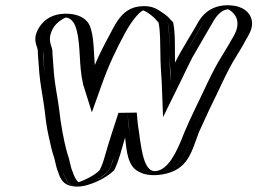

<svg xmlns="http://www.w3.org/2000/svg" viewBox="-20 -615 969 723"><path d="M624 -306C637 -333 658 -378 670 -400C697 -448 724 -493 750 -539C765 -563 781 -579 808 -589C863 -609 901 -576 908 -541C915 -507 896 -481 881 -455C877 -448 873 -439 867 -430L850 -402C812 -343 781 -266 747 -200C734 -171 721 -145 708 -115C680 -41 658 30 580 43C476 60 478 -43 468 -119C464 -140 462 -165 460 -189C443 -137 423 -73 409 -23C404 -4 397 13 389 29C388 31 383 36 373 44C353 60 320 77 292 85C217 106 218 17 199 -33C193 -50 188 -84 183 -105C177 -134 171 -173 167 -207C161 -250 152 -292 148 -338C146 -358 144 -387 142 -405V-425C142 -426 141 -429 140 -432L136 -445C130 -466 133 -487 145 -509C164 -545 211 -577 260 -558C281 -550 294 -536 300 -516L304 -503C319 -443 312 -366 327 -305C327 -302 327 -300 328 -297C354 -370 383 -429 416 -491C435 -527 462 -572 495 -586C530 -601 556 -582 575 -569C586 -561 595 -554 601 -546L611 -535C619 -502 618 -455 619 -413C619 -376 622 -339 624 -306ZM158 -504C148 -485 146 -468 151 -451L155 -438C156 -433 156 -432 157 -430V-409C159 -391 161 -360 163 -341C167 -296 176 -256 182 -211C186 -177 191 -140 197 -111C202 -90 208 -56 213 -40C222 -15 225 12 234 30C244 60 255 80 290 70C321 61 356 42 376 23C382 10 389 -8 394 -25C408 -75 429 -139 446 -191L469 -259L475 -193C478 -168 480 -143 483 -123C494 -41 492 42 580 28C646 17 664 -41 694 -118C707 -149 720 -174 734 -204C767 -270 798 -347 837 -408L854 -436C860 -445 864 -452 868 -460C884 -489 899 -509 893 -536C887 -565 856 -591 811 -575C789 -567 777 -555 763 -533C737 -487 710 -443 683 -395C672 -374 650 -328 637 -301L611 -248L609 -303C607 -336 604 -373 604 -410C603 -451 604 -494 597 -526L589 -535C584 -542 576 -550 565 -557C545 -571 525 -583 499 -572C475 -562 448 -522 429 -486C396 -425 369 -366 343 -294L327 -250L314 -290C313 -293 312 -296 312 -300C297 -363 303 -441 289 -497L285 -510C280 -526 271 -537 253 -544C213 -560 174 -534 158 -504ZM158 -504C174 -534 213 -560 253 -544C271 -537 280 -526 285 -510L289 -497C303 -441 297 -363 312 -300C312 -296 313 -293 314 -290L327 -250L343 -294C369 -366 396 -425 429 -486C448 -522 475 -562 499 -572C525 -583 545 -571 565 -557C576 -550 584 -542 589 -535L597 -526C604 -494 603 -451 604 -410C604 -373 607 -336 609 -303L611 -248L637 -301C650 -328 672 -374 683 -395C710 -443 737 -487 763 -533C777 -555 789 -567 811 -575C856 -591 887 -565 893 -536C899 -509 884 -489 868 -460C864 -452 860 -445 854 -436L837 -408C798 -347 767 -270 734 -204C720 -174 707 -149 694 -118C664 -41 646 17 580 28C492 42 494 -41 483 -123C480 -143 478 -168 475 -193L469 -259L446 -191C429 -139 408 -75 394 -25C389 -8 382 10 376 23C356 42 321 61 290 70C255 80 244 60 234 30C225 12 222 -15 213 -40C208 -56 202 -90 197 -111C191 -140 186 -177 182 -211C176 -256 167 -296 163 -341C161 -360 159 -391 157 -409V-430C156 -432 156 -433 155 -438L151 -451C146 -468 148 -485 158 -504ZM145 -509C133 -487 130 -465 136 -445L140 -432C140 -430 142 -427 142 -425L143 -405C145 -388 146 -358 148 -338C152 -292 161 -250 167 -207C174 -145 182 -86 199 -33C208 -10 210 17 219 37C229 67 246 98 292 85C328 75 364 53 388 30C396 15 403 -4 409 -23C423 -73 443 -137 460 -189C463 -162 465 -140 468 -119C478 -43 476 60 580 43C658 30 680 -42 708 -115C722 -146 733 -171 747 -200C782 -268 812 -343 850 -402L867 -430C873 -439 877 -448 881 -455C896 -481 915 -507 908 -541C901 -576 863 -609 808 -589C782 -580 765 -564 750 -539C725 -493 698 -449 670 -400C658 -378 637 -333 624 -306C623 -322 620 -338 620 -354C619 -373 619 -393 619 -413C618 -455 618 -499 611 -535L601 -546C595 -554 586 -561 575 -569C556 -582 530 -601 495 -586C461 -572 435 -527 416 -491C383 -429 354 -370 328 -297C327 -300 327 -302 327 -305C312 -366 319 -443 304 -503L300 -516C294 -536 280 -550 260 -558C211 -577 164 -545 145 -509ZM179 -507C193 -533 223 -548 228 -549C245 -548 259 -532 265 -513L269 -500C284 -442 277 -365 292 -303C292 -299 293 -297 294 -294L326 -192L363 -296C389 -369 417 -428 450 -489C469 -525 501 -569 519 -576C534 -571 559 -552 568 -540L577 -530C584 -498 583 -453 584 -412C584 -376 587 -337 589 -305L594 -174L658 -304C671 -331 693 -377 704 -398C731 -446 758 -490 784 -536C799 -561 817 -578 838 -580C844 -579 868 -563 873 -539C879 -508 863 -484 847 -457C843 -450 839 -442 833 -433L816 -405C778 -345 746 -268 713 -202C699 -172 687 -147 674 -116C644 -37 613 22 569 29C526 36 514 -34 503 -121C499 -141 497 -167 495 -191L426 -190C409 -138 388 -74 374 -24C369 -6 363 11 355 26C338 44 301 63 276 71C267 65 259 49 254 33C245 14 243 -12 234 -36C219 -88 209 -147 202 -209C196 -253 187 -294 183 -339C181 -359 180 -389 178 -407L177 -427C176 -429 176 -430 175 -435L171 -448C165 -467 168 -487 179 -507ZM124 -506C113 -486 110 -467 116 -448L120 -435C121 -430 121 -430 122 -428L123 -407C125 -389 126 -360 128 -340C132 -295 141 -253 147 -209C151 -175 155 -138 162 -108C167 -87 173 -55 179 -37C188 -13 190 13 199 33C208 60 218 82 257 87C276 89 295 86 308 82C350 70 386 49 410 26C428 -10 438 -53 451 -97C456 -55 459 -15 479 12C493 31 528 52 590 42C690 26 701 -45 729 -117C743 -148 754 -172 768 -202C802 -269 833 -345 871 -405L888 -433C894 -442 898 -451 902 -458C918 -486 934 -509 928 -539C922 -569 894 -593 845 -595C786 -598 749 -569 729 -536C700 -484 667 -435 639 -379C638 -429 641 -488 632 -531L622 -541C615 -550 607 -557 595 -565C573 -580 554 -596 506 -591C444 -584 419 -534 395 -488C374 -449 354 -411 337 -370C333 -416 334 -462 324 -500L320 -513C312 -539 284 -560 241 -563C167 -568 136 -528 124 -506Z"/></svg>

Font: Blanket
Style: Black
Weight: 900
Foundry: Cannot Into Space Fonts
Version: Version 0.9